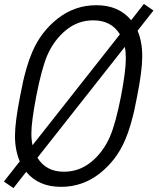

<svg xmlns="http://www.w3.org/2000/svg" viewBox="-33 -954 812 991"><path d="M160.2 -140Q204.4 -67.7 296.9 -67.7Q376.3 -67.7 438.2 -118.5Q500 -169.3 534.5 -248.7Q564.5 -318.4 591.8 -458.3Q616.5 -588.5 616.5 -651Q616.5 -686.8 611.3 -712.2ZM677.1 -795.6Q701.2 -738.9 701.2 -664.1Q701.2 -589.8 675.1 -458.3Q665.4 -408.2 659.5 -381.5Q653.6 -354.8 641 -310.9Q628.3 -266.9 612.6 -231.1Q567.7 -125.7 480.1 -57.6Q392.6 10.4 281.9 10.4Q166 10.4 102.2 -67.1L36.5 16.9L-13 -16.9L69 -121.1Q44.3 -179 44.3 -252.6Q44.3 -323.6 71 -458.3Q80.7 -508.5 86.6 -535.2Q92.4 -561.8 105.1 -605.8Q117.8 -649.7 133.5 -685.5Q178.4 -791 266 -859Q353.5 -927.1 464.2 -927.1Q580.1 -927.1 643.9 -849.6L709.6 -933.6L759.1 -899.7ZM448.6 -849Q369.1 -849 307.3 -798.2Q245.4 -747.4 210.9 -668Q182.3 -600.9 154.3 -458.3Q128.9 -324.9 128.9 -265.6Q128.9 -232.4 134.8 -204.4L585.9 -776.7Q541.7 -849 448.6 -849Z"/></svg>

Font: Monoid
Style: Italic
Weight: 400
Width: 4
Italic angle: -11°
Monospace: yes
Version: Version 0.61